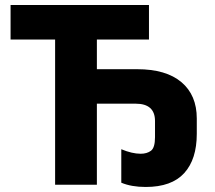

<svg xmlns="http://www.w3.org/2000/svg" viewBox="-20 -734 853 763"><path d="M559 9Q662 9 712 -46Q762 -101 762 -202V-263Q762 -356 701 -407.5Q640 -459 525 -459H365V-577H572V-714H22V-577H199V0H365V-322H519Q596 -322 596 -253V-189Q596 -147 580 -135Q564 -123 539 -123Q505 -123 462 -141V-8Q502 9 559 9Z"/></svg>

Font: Noto Sans UI Extra
Style: Regular
Weight: 800
Designer: Monotype Design Team
Foundry: Monotype Imaging Inc.
Version: Version 1.901